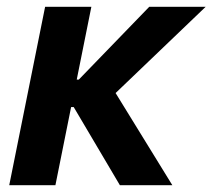

<svg xmlns="http://www.w3.org/2000/svg" viewBox="-20 -543 623 563"><path d="M7.1 0 112.3 -523.1H247.9L205 -309.5H238.8L189.6 -287.4L417.7 -523.1H583.1L280.6 -233.4L293.9 -310.9L485.3 0H331.5L183.4 -250.6L221.6 -229H188.5L142.5 0Z"/></svg>

Font: Reddit Sans
Style: Italic
Weight: 400
Italic angle: -11.25°
Designer: Stephen Hutchings
Version: Version 1.013